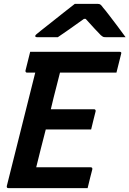

<svg xmlns="http://www.w3.org/2000/svg" viewBox="-20 -966 665 986"><path d="M23 0Q13 0 15 -11L161 -593H119Q114 -593 112 -596.5Q110 -600 111 -604Q118 -630 123 -652Q128 -674 135 -700H594Q606 -700 602 -689Q595 -663 590 -641Q585 -619 578 -593H288Q284 -576 279.5 -559.5Q275 -543 271 -526Q263 -496 255.5 -465.5Q248 -435 241 -405H463Q468 -405 470 -401.5Q472 -398 471 -394Q468 -381 460.5 -352.5Q453 -324 448 -301H215Q202 -252 190 -203.5Q178 -155 166 -107H445Q456 -107 454 -96Q450 -81 443 -53.5Q436 -26 430 0ZM364 -946H483Q490 -946 495 -943Q500 -940 510 -926Q519 -916 538.5 -890.5Q558 -865 581.5 -834Q605 -803 625 -775H524Q513 -775 509 -777Q505 -779 498 -785Q486 -797 467 -817.5Q448 -838 420 -869H411Q369 -839 336.5 -816Q304 -793 277 -775H171Q160 -775 161 -782Q162 -786 167 -790Q172 -794 189 -808Q211 -825 243.5 -851Q276 -877 309 -903Q342 -929 364 -946Z"/></svg>

Font: Recursive Sn Lnr St SmB
Style: Italic
Weight: 600
Italic angle: -15°
Version: Version 1.079;hotconv 1.0.112;makeotfexe 2.5.65598; ttfautoh